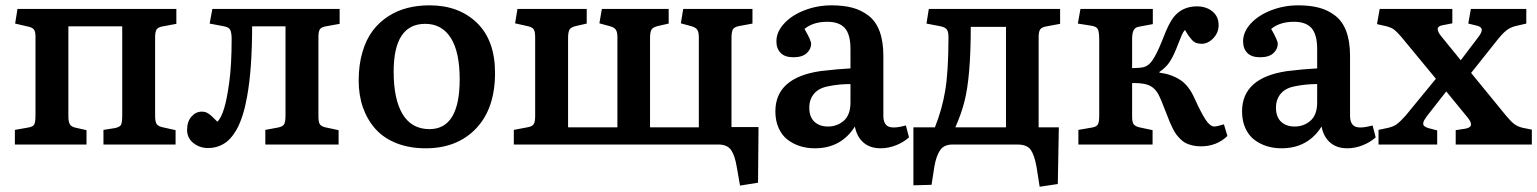

<svg xmlns="http://www.w3.org/2000/svg" viewBox="-20 -545 5796 724"><path d="M36.1 0V-55.2L85.9 -64Q105 -66.9 109.4 -76.2Q113.8 -85.4 113.8 -111.8V-408.2Q113.8 -425.8 107.9 -433.6Q102.1 -441.4 85.9 -444.8L37.1 -456.1L45.9 -511.2H645V-455.1L595.2 -445.8Q576.7 -442.9 570.8 -434.3Q564.9 -425.8 564.9 -404.8V-107.9Q564.9 -85.9 570.8 -77.1Q576.7 -68.4 594.2 -64.9L642.1 -54.2V0H370.1V-55.2L413.1 -62Q432.6 -65.9 436.8 -75.2Q440.9 -84.5 440.9 -109.9V-445.8H237.8V-106.9Q237.8 -85.4 243.7 -75.9Q249.5 -66.4 267.1 -63L306.2 -54.2V0Z M764.6 13.2Q732.9 13.2 709.2 -5.6Q685.5 -24.4 685.5 -55.2Q685.5 -86.4 701.9 -105.2Q718.3 -124 740.7 -124Q748 -124 754.2 -122.3Q760.3 -120.6 766.6 -116.2Q772.9 -111.8 776.6 -108.6Q780.3 -105.5 788.1 -97.4Q795.9 -89.4 799.8 -85.9Q814.5 -100.6 825.7 -138.2Q835.4 -169.4 844.5 -235.1Q853.5 -300.8 853.5 -397Q853.5 -421.4 848.4 -431.9Q843.3 -442.4 824.7 -445.8L770.5 -456.1L780.8 -511.2H1260.7V-455.1L1209.5 -445.8Q1191.4 -442.9 1186 -434.3Q1180.7 -425.8 1180.7 -404.8V-106.9Q1180.7 -85 1185.8 -76.9Q1190.9 -68.8 1206.5 -64.9L1256.8 -54.2V0H980.5V-55.2L1027.8 -64Q1046.4 -67.4 1051.5 -76.7Q1056.6 -85.9 1056.6 -109.9V-445.8H930.7Q930.7 -284.2 911.6 -180.2Q907.7 -160.2 904.1 -143.8Q900.4 -127.4 893.6 -106.7Q886.7 -85.9 879.2 -69.8Q871.6 -53.7 860.1 -37.6Q848.6 -21.5 835.2 -10.7Q821.8 0 803.7 6.6Q785.6 13.2 764.6 13.2Z M1585.4 14.2Q1523.4 14.2 1474.9 -5.1Q1426.3 -24.4 1395.5 -59.1Q1364.7 -93.8 1348.6 -139.9Q1332.5 -186 1332.5 -241.2Q1332.5 -300.8 1346.7 -348.6Q1360.8 -396.5 1385.3 -429Q1409.7 -461.4 1443.8 -483.4Q1478 -505.4 1516.8 -515.1Q1555.7 -524.9 1599.6 -524.9Q1710.4 -524.9 1778.6 -458.7Q1846.7 -392.6 1846.7 -270Q1846.7 -135.7 1775.4 -60.8Q1704.1 14.2 1585.4 14.2ZM1599.6 -58.1Q1713.4 -58.1 1713.4 -246.1Q1713.4 -349.6 1679.7 -402.3Q1646 -455.1 1583.5 -455.1Q1464.4 -455.1 1464.4 -274.9Q1464.4 -170.4 1498.3 -114.3Q1532.2 -58.1 1599.6 -58.1Z M2770.5 154.8 2758.3 85Q2751 41 2736.8 20.8Q2722.7 0.5 2690.4 0H1917.5V-55.2L1968.3 -64.9Q1986.8 -67.9 1992.4 -76.7Q1998 -85.4 1998 -106.9V-403.8Q1998 -425.8 1992.9 -433.8Q1987.8 -441.9 1972.2 -445.8L1922.4 -457L1931.2 -511.2H2192.4V-456.1L2151.4 -446.8Q2132.8 -442.4 2127.4 -433.1Q2122.1 -423.8 2122.1 -400.9V-64.9H2308.1V-404.8Q2308.1 -423.3 2302.5 -432.4Q2296.9 -441.4 2281.2 -445.8L2240.2 -457L2249.5 -511.2H2501.5V-456.1L2460.4 -446.8Q2441.9 -442.4 2436.5 -433.1Q2431.2 -423.8 2431.2 -400.9V-64.9H2615.2V-404.8Q2615.2 -423.3 2609.4 -432.4Q2603.5 -441.4 2588.4 -445.8L2547.4 -457L2556.2 -511.2H2817.4V-456.1L2767.1 -446.8Q2748.5 -443.4 2743.4 -433.8Q2738.3 -424.3 2738.3 -400.9V-65.9H2840.3L2838.4 144Z M3052.7 14.2Q3022.9 14.2 2997.1 6.1Q2971.2 -2 2950 -18.1Q2928.7 -34.2 2916.3 -61.8Q2903.8 -89.4 2903.8 -125Q2903.8 -252 3073.7 -276.9Q3138.2 -284.7 3187 -287.1V-359.9Q3187 -415 3165.8 -439Q3144.5 -462.9 3099.6 -462.9Q3046.4 -462.9 3013.7 -436Q3038.6 -392.6 3038.6 -379.9Q3038.6 -359.9 3022 -344.5Q3005.4 -329.1 2971.7 -329.1Q2939.5 -329.1 2923.6 -345.5Q2907.7 -361.8 2907.7 -389.2Q2907.7 -424.8 2936.8 -456.3Q2965.8 -487.8 3013.9 -506.3Q3062 -524.9 3115.7 -524.9Q3160.6 -524.9 3194.3 -515.9Q3228 -506.8 3255.4 -485.8Q3282.7 -464.8 3296.9 -426.8Q3311 -388.7 3311 -334V-108.9Q3311 -77.1 3329.8 -68.1Q3348.6 -59.1 3396 -71.8L3407.7 -26.9Q3386.2 -7.8 3357.7 3.2Q3329.1 14.2 3300.8 14.2Q3260.7 14.2 3235.8 -7.6Q3210.9 -29.3 3203.6 -67.9Q3151.9 14.2 3052.7 14.2ZM3102.1 -67.9Q3136.7 -67.9 3161.9 -89.8Q3187 -111.8 3187 -159.2V-228Q3144 -228 3106 -220.2Q3068.8 -213.9 3050.3 -192.4Q3031.7 -170.9 3031.7 -139.2Q3031.7 -104 3051 -85.9Q3070.3 -67.9 3102.1 -67.9Z M3900.4 159.2 3888.7 85Q3880.9 40.5 3866.9 20.3Q3853 0 3817.4 0H3571.3Q3539.6 0 3524.9 21.5Q3510.3 43 3503.4 83L3492.7 151.9L3424.3 153.8V-64.9H3505.4Q3532.2 -131.8 3544.2 -202.9Q3556.2 -273.9 3556.6 -403.8Q3556.6 -425.3 3550.5 -433.6Q3544.4 -441.9 3527.3 -445.8L3473.6 -456.1L3482.4 -511.2H3977.5V-455.1L3927.7 -445.8Q3908.7 -442.9 3902.6 -434.3Q3896.5 -425.8 3896.5 -404.8V-64.9H3972.7L3968.8 148.9ZM3582.5 -64.9H3773.4V-443.8H3640.6Q3640.6 -254.4 3616.7 -162.1Q3605.5 -117.2 3582.5 -64.9Z M4508.3 6.8Q4491.2 6.8 4476.8 3.4Q4462.4 0 4451.9 -5.1Q4441.4 -10.3 4431.6 -20Q4421.9 -29.8 4415.8 -37.8Q4409.7 -45.9 4402.3 -60.5Q4395 -75.2 4391.1 -84.7Q4387.2 -94.2 4380.4 -111.8Q4356 -175.8 4347.7 -189.9Q4331.1 -219.7 4301.3 -227.1Q4294.4 -229 4286.1 -230Q4278.3 -231.9 4249 -231.9V-106Q4249 -85 4254.6 -76.9Q4260.3 -68.8 4276.4 -64.9L4326.2 -54.2V0H4046.4V-55.2L4097.2 -64Q4115.2 -66.9 4120.1 -76.2Q4125 -85.4 4125 -109.9V-395Q4125 -424.8 4119.6 -435.1Q4114.3 -445.3 4094.2 -448.2L4044.4 -456.1L4054.2 -511.2H4327.1V-454.1L4277.3 -444.8Q4261.2 -442.9 4255.1 -431.6Q4249 -420.4 4249 -397.9V-288.1Q4275.9 -288.1 4293.5 -292Q4312.5 -297.4 4327.4 -320.1Q4342.3 -342.8 4360.4 -387.2Q4362.3 -391.6 4365.7 -400.4Q4387.2 -457 4405.3 -480Q4438 -521 4493.2 -521Q4528.3 -521 4551.8 -502Q4575.2 -482.9 4575.2 -450.2Q4575.2 -421.9 4555.2 -400.9Q4535.2 -379.9 4511.2 -379.9Q4499 -379.9 4489.7 -383.5Q4480.5 -387.2 4472.2 -397.2Q4463.9 -407.2 4460.4 -412.4Q4457 -417.5 4448.2 -432.1Q4441.4 -424.3 4436.5 -413.3Q4431.6 -402.3 4425.5 -386.2Q4419.4 -370.1 4415 -359.9Q4402.3 -328.6 4388.9 -309.1Q4375.5 -289.6 4352.1 -273.9V-271Q4396 -265.6 4429.7 -244.1Q4463.4 -222.7 4485.4 -171.9Q4510.3 -117.2 4526.9 -92.5Q4543.5 -67.9 4559.1 -67.9Q4567.9 -67.9 4595.2 -76.2L4608.4 -32.2Q4567.9 6.8 4508.3 6.8Z M4812.5 14.2Q4782.7 14.2 4756.8 6.1Q4731 -2 4709.7 -18.1Q4688.5 -34.2 4676 -61.8Q4663.6 -89.4 4663.6 -125Q4663.6 -252 4833.5 -276.9Q4897.9 -284.7 4946.8 -287.1V-359.9Q4946.8 -415 4925.5 -439Q4904.3 -462.9 4859.4 -462.9Q4806.2 -462.9 4773.4 -436Q4798.3 -392.6 4798.3 -379.9Q4798.3 -359.9 4781.7 -344.5Q4765.1 -329.1 4731.4 -329.1Q4699.2 -329.1 4683.3 -345.5Q4667.5 -361.8 4667.5 -389.2Q4667.5 -424.8 4696.5 -456.3Q4725.6 -487.8 4773.7 -506.3Q4821.8 -524.9 4875.5 -524.9Q4920.4 -524.9 4954.1 -515.9Q4987.8 -506.8 5015.1 -485.8Q5042.5 -464.8 5056.6 -426.8Q5070.8 -388.7 5070.8 -334V-108.9Q5070.8 -77.1 5089.6 -68.1Q5108.4 -59.1 5155.8 -71.8L5167.5 -26.9Q5146 -7.8 5117.4 3.2Q5088.9 14.2 5060.5 14.2Q5020.5 14.2 4995.6 -7.6Q4970.7 -29.3 4963.4 -67.9Q4911.6 14.2 4812.5 14.2ZM4861.8 -67.9Q4896.5 -67.9 4921.6 -89.8Q4946.8 -111.8 4946.8 -159.2V-228Q4903.8 -228 4865.7 -220.2Q4828.6 -213.9 4810.1 -192.4Q4791.5 -170.9 4791.5 -139.2Q4791.5 -104 4810.8 -85.9Q4830.1 -67.9 4861.8 -67.9Z M5178.2 0V-55.2L5214.4 -63Q5233.9 -67.4 5246.3 -76.2Q5258.8 -85 5280.3 -108.9L5394.5 -248L5264.2 -405.8Q5248 -424.8 5237.5 -432.9Q5227.1 -440.9 5208.5 -445.8L5172.4 -454.1L5182.6 -511.2H5456.5V-457L5421.4 -450.2Q5384.3 -444.8 5415.5 -407.2L5488.3 -317.9L5551.3 -400.9Q5568.4 -421.9 5567.4 -433.3Q5566.4 -444.8 5545.4 -449.2L5516.6 -456.1L5526.4 -511.2H5735.4V-456.1L5701.2 -448.2Q5681.6 -444.3 5666.7 -434.8Q5651.9 -425.3 5632.3 -401.9L5527.3 -270L5658.2 -109.9Q5677.2 -86.9 5690.2 -77.1Q5703.1 -67.4 5722.2 -63L5756.3 -56.2V0H5469.2V-54.2L5507.3 -60.1Q5543.5 -67.4 5513.2 -103L5433.6 -200.2L5361.3 -107.9Q5354.5 -98.6 5350.8 -92.3Q5347.2 -85.9 5346.7 -79.8Q5346.2 -73.7 5351.1 -69.3Q5356 -64.9 5366.2 -62L5399.4 -53.2V0Z"/></svg>

Font: Literata Book SemiBold
Style: Regular
Weight: 600
Designer: Latin by Veronika Burian and Jose Scaglione. Greek by Irene Vlachou. Cyrillic by Vera Evstafieva
Foundry: TypeTogether
Version: Version 2.003;PS 002.003;hotconv 1.0.88;makeotf.lib2.5.64775